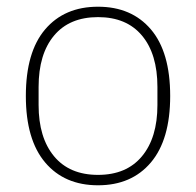

<svg xmlns="http://www.w3.org/2000/svg" viewBox="-20 -540 584 572"><path d="M272 12Q172 12 114.5 -56Q57 -124 57 -254Q57 -385 114.5 -452.5Q172 -520 272 -520Q372 -520 429.5 -452.5Q487 -385 487 -254Q487 -124 429.5 -56Q372 12 272 12ZM272 -19Q357 -19 403 -74.5Q449 -130 449 -227V-281Q449 -379 403 -434Q357 -489 272 -489Q187 -489 141 -434Q95 -379 95 -281V-227Q95 -130 141 -74.5Q187 -19 272 -19Z"/></svg>

Font: IBM Plex Sans Devanagari ExtraLight
Style: Regular
Weight: 200
Designer: Mike Abbink, Paul van der Laan, Pieter van Rosmalen, Erin McLaughlin
Foundry: Bold Monday
Version: Version 1.1